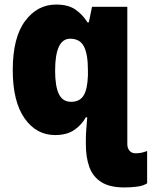

<svg xmlns="http://www.w3.org/2000/svg" viewBox="-20 -583 666 843"><path d="M226 -563Q279 -563 310.5 -541.5Q342 -520 364 -485H370L384 -553H539V50Q539 67 548.5 78.5Q558 90 575 90Q591 90 601.5 87.5Q612 85 626 80V222Q609 233 581.5 236.5Q554 240 526 240Q461 240 424 216Q387 192 372 149.5Q357 107 357 52V27Q357 7 359 -17Q361 -41 363 -68H357Q338 -34 305.5 -12Q273 10 222 10Q139 10 87.5 -64Q36 -138 36 -275Q36 -418 90 -490.5Q144 -563 226 -563ZM288 -413Q222 -413 222 -273Q222 -204 238.5 -170Q255 -136 292 -136Q330 -136 347 -163.5Q364 -191 366 -251V-276Q366 -345 348.5 -379Q331 -413 288 -413Z"/></svg>

Font: Noto Sans SemiCondensed Black
Style: Regular
Weight: 900
Width: 4
Designer: Monotype Design Team
Foundry: Monotype Imaging Inc.
Version: Version 2.013; ttfautohint (v1.8.4.7-5d5b)